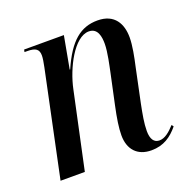

<svg xmlns="http://www.w3.org/2000/svg" viewBox="-104 -647 750 758"><g transform="rotate(-20 271.0 -267.5)"><path d="M408 10C460 10 493 -14 522 -49L516 -57C495 -34 474 -16 451 -16C428 -16 416 -34 416 -68C416 -100 423 -137 431 -177L461 -320C470 -360 479 -405 479 -439C479 -495 454 -545 382 -545C311 -545 261 -505 215 -400H213L238 -536H71L69 -526H81C116 -526 129 -516 129 -490C129 -479 126 -461 122 -442L29 0H131L200 -322C217 -404 273 -516 335 -516C373 -516 378 -477 378 -449C378 -413 365 -358 360 -333L333 -207C322 -156 316 -117 316 -86C316 -27 349 10 408 10Z"/></g></svg>

Font: Noto Serif Display Condensed Medium
Style: Italic
Weight: 500
Width: 3
Italic angle: -12°
Designer: Monotype Design Team
Foundry: Monotype Imaging Inc.
Version: Version 2.009